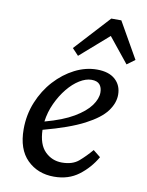

<svg xmlns="http://www.w3.org/2000/svg" viewBox="-87 -830 691 904"><g transform="rotate(10 258.5 -378.0)"><path d="M330 -468Q303 -468 273 -449.5Q243 -431 216.5 -398.5Q190 -366 170.5 -324Q151 -282 145 -236Q230 -259 281.5 -289.5Q333 -320 357 -353Q381 -386 381 -416Q381 -440 369 -454Q357 -468 330 -468ZM234 12Q156 12 105.5 -38Q55 -88 55 -184Q55 -253 80 -314Q105 -375 147 -421Q189 -467 241 -493.5Q293 -520 347 -520Q404 -520 434.5 -492.5Q465 -465 465 -420Q465 -380 436 -341Q407 -302 337 -265.5Q267 -229 143 -196Q145 -126 178.5 -93Q212 -60 259 -60Q310 -60 339.5 -85.5Q369 -111 397 -144L432 -116Q401 -62 352 -25Q303 12 234 12ZM479 -568 383 -687 247 -568 217 -600 371 -768H419L517 -596Z"/></g></svg>

Font: Source Serif 4 Caption
Style: Italic
Weight: 400
Italic angle: -12°
Designer: Frank Grießhammer
Foundry: Adobe Systems Incorporated
Version: Version 4.004;hotconv 1.0.117;makeotfexe 2.5.65602